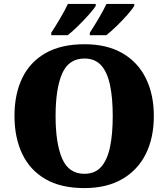

<svg xmlns="http://www.w3.org/2000/svg" viewBox="-20 -951 860 981"><path d="M411 10Q291 10 212 -36Q133 -82 93.5 -165Q54 -248 54 -359Q54 -470 93.5 -552Q133 -634 212.5 -679.5Q292 -725 412 -725Q526 -725 605 -679.5Q684 -634 725 -551.5Q766 -469 766 -358Q766 -247 725 -164.5Q684 -82 604.5 -36Q525 10 411 10ZM411 -63Q465 -63 496.5 -98Q528 -133 542 -199Q556 -265 556 -358Q556 -451 542 -517Q528 -583 496.5 -617.5Q465 -652 412 -652Q331 -652 297.5 -575Q264 -498 264 -358Q264 -219 297.5 -141Q331 -63 411 -63ZM439 -784Q460 -816 484 -856.5Q508 -897 524 -931H666V-921Q656 -904 630.5 -875Q605 -846 575.5 -817.5Q546 -789 523 -771H439ZM242 -784Q263 -816 287 -856.5Q311 -897 327 -931H469V-921Q459 -904 433 -875Q407 -846 378 -817.5Q349 -789 326 -771H242Z"/></svg>

Font: Noto Rashi Hebrew Black
Style: Regular
Weight: 900
Version: Version 1.006